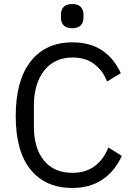

<svg xmlns="http://www.w3.org/2000/svg" viewBox="-20 -920 661 952"><path d="M339 12Q206 12 132 -78.5Q58 -169 58 -345Q58 -521 132 -615.5Q206 -710 339 -710Q427 -710 486.5 -670Q546 -630 579 -557L511 -516Q490 -570 447 -602.5Q404 -635 339 -635Q294 -635 258.5 -618Q223 -601 198.5 -569.5Q174 -538 161 -494.5Q148 -451 148 -397V-293Q148 -185 198 -124Q248 -63 339 -63Q406 -63 451 -97.5Q496 -132 517 -189L584 -147Q551 -73 489 -30.5Q427 12 339 12ZM338 -780Q309 -780 295.5 -794.5Q282 -809 282 -833V-847Q282 -871 295.5 -885.5Q309 -900 338 -900Q367 -900 380.5 -885.5Q394 -871 394 -847V-833Q394 -809 380.5 -794.5Q367 -780 338 -780Z"/></svg>

Font: IBM Plex Sans
Style: Regular
Weight: 400
Designer: Mike Abbink, Paul van der Laan, Pieter van Rosmalen
Foundry: Bold Monday
Version: Version 3.005